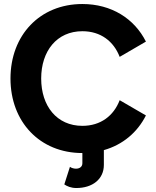

<svg xmlns="http://www.w3.org/2000/svg" viewBox="-20 -756 786 965"><path d="M331.5 82.5 303.2 170.9C317.4 180.2 336.4 189 363.8 189C444.3 189 502 145 502 72.8V-1.5C596.7 -28.3 670.4 -90.3 713.4 -175.8L581.5 -252.4C551.3 -173.8 485.8 -123.5 394 -123.5C265.6 -123.5 187 -223.1 187 -361.3C187 -499.5 265.6 -599.1 394 -599.1C485.8 -599.1 551.3 -548.8 581.5 -470.2L713.4 -546.9C655.3 -662.6 540 -735.8 394 -735.8C180.2 -735.8 32.7 -579.1 32.7 -361.3C32.7 -143.6 180.2 13.2 394 13.2V64.5C394 82 380.4 91.8 361.8 91.8C353 91.8 339.4 88.9 331.5 82.5Z"/></svg>

Font: Giphurs ExtraBold
Style: Regular
Weight: 800
Version: Version 1.000